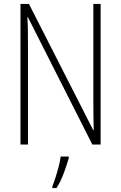

<svg xmlns="http://www.w3.org/2000/svg" viewBox="-20 -734 615 975"><path d="M491 0H449L122 -646H119Q121 -616 121.5 -584.5Q122 -553 122 -512V0H84V-714H127L454 -72H456Q455 -108 454.5 -146Q454 -184 454 -211V-714H491ZM329 70Q319 105 303.5 146.5Q288 188 267 221H246V212Q253 195 262 167Q271 139 278.5 110Q286 81 288 61H329Z"/></svg>

Font: Noto Sans Telugu Condensed ExtraLight
Style: Regular
Weight: 200
Width: 3
Designer: Jelle Bosma - Monotype Design Team
Foundry: Monotype Imaging Inc.
Version: Version 2.005; ttfautohint (v1.8.4.7-5d5b)